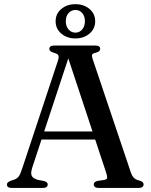

<svg xmlns="http://www.w3.org/2000/svg" viewBox="-20 -924 744 944"><path d="M170 -277.5H465L468 -238H165ZM214.5 -17Q214.5 -9.5 209 -4.8Q203.5 0 191.5 0H37.5Q25.5 0 19.8 -4.5Q14 -9 14 -16.5Q14 -22.5 17.8 -26.2Q21.5 -30 31 -34.5L50.5 -41Q65 -46.5 72.8 -57.5Q80.5 -68.5 89.5 -96.5L265 -626Q270.5 -643.5 267 -651.5Q263.5 -659.5 246 -664Q233 -668 227.8 -672.5Q222.5 -677 222.5 -683.5Q222.5 -691.5 228.5 -695.8Q234.5 -700 246.5 -700H449Q461.5 -700 467 -695.8Q472.5 -691.5 472.5 -684Q472.5 -677 467.5 -672.2Q462.5 -667.5 450 -664.5Q436 -661.5 433.2 -655.5Q430.5 -649.5 435 -635.5L622 -80Q628.5 -60 637.8 -50.2Q647 -40.5 664.5 -36.5Q677.5 -32.5 681.8 -28.2Q686 -24 686 -17Q686 -9.5 680 -4.8Q674 0 662 0H464.5Q452.5 0 446.8 -4.8Q441 -9.5 441 -17Q441 -23.5 445.5 -27.8Q450 -32 459.5 -34.5L493.5 -39.5Q506.5 -42.5 507 -50.5Q507.5 -58.5 501.5 -76.5L310 -654.5L324 -662L139 -101.5Q133 -83 133.5 -71.2Q134 -59.5 141.5 -52.2Q149 -45 164.5 -40L196.5 -34Q206 -31 210.2 -27.2Q214.5 -23.5 214.5 -17ZM350.5 -735Q310 -735 281.8 -758.5Q253.5 -782 253.5 -819.5Q253.5 -857 281.8 -880.2Q310 -903.5 350.5 -903.5Q392 -903.5 420 -880Q448 -856.5 448 -819.5Q448 -782.5 420 -758.8Q392 -735 350.5 -735ZM351 -875Q331 -875 317.2 -860Q303.5 -845 303.5 -819.5Q303.5 -794.5 317.2 -779Q331 -763.5 351 -763.5Q371 -763.5 384.2 -779.2Q397.5 -795 397.5 -819.5Q397.5 -845 384.2 -860Q371 -875 351 -875Z"/></svg>

Font: Fraunces 28pt
Style: Regular
Weight: 400
Version: Version 1.000;[b76b70a41]